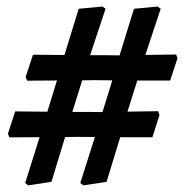

<svg xmlns="http://www.w3.org/2000/svg" viewBox="-20 -597 560 584"><path d="M58.1 -363 80.3 -430.6 176.1 -429.6 219.3 -570.3 291.4 -577.1 301.1 -570.6 254.1 -429.1H299.1L343.7 -428.5L387.5 -570.3L459.1 -577.1L468.8 -570.6L422.2 -429.9L515.8 -431.2L519.7 -419.5L497.6 -352L397.6 -352.1L388.6 -323.5L367.8 -257.4L461.2 -258.8L465.1 -247.1L443.6 -179.5L345.6 -179.6L304.2 -43.9L233.6 -33.2L224.3 -40.5L268.6 -180.2L215.2 -180.7L178 -180.2L136.5 -43.9L65.3 -33.2L56.6 -40.5L100.4 -179.7L8.4 -179.2L4.1 -190.5L26.3 -258.2L124 -257.2L139.8 -308.7L153.3 -352.2L62.4 -351.6ZM220.9 -323.5 200.1 -256.6H242.9L291.7 -256.1L308.1 -308.7L321.5 -352.6L266.1 -353.2L230 -352.6L220.9 -323.5Z"/></svg>

Font: Alegreya
Style: Italic
Weight: 400
Italic angle: -7°
Designer: Juan Pablo del Peral
Foundry: Huerta Tipografica
Version: Version 2.009